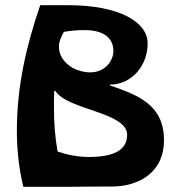

<svg xmlns="http://www.w3.org/2000/svg" viewBox="-20 -720 677 740"><path d="M406 -390C405 -390 405 -390 404 -391V-394C486 -394 549 -465 549 -553C549 -635 440 -700 243 -700H135C80 -540 45 -384 45 -216C45 -142 53 -69 70 0H242C301 -1 359 -1 410 -1C510 -1 612 -51 612 -180C612 -317 510 -354 406 -390ZM417 -524C417 -484 384 -441 327 -441C307 -441 285 -446 260 -458C228 -478 207 -504 207 -542C207 -557 215 -578 226 -597C247 -601 273 -604 307 -604C381 -604 417 -572 417 -524ZM323 -115C281 -115 240 -123 202 -136C192 -191 188 -248 188 -304C188 -326 188 -347 189 -369L193 -370C240 -295 470 -289 470 -200C470 -145 424 -115 323 -115Z"/></svg>

Font: Brassia
Style: Regular
Weight: 400
Designer: Ariel Martín Pérez
Foundry: Tunera Type Foundry
Version: Version 1.600;hotconv 1.0.109;makeotfexe 2.5.65596